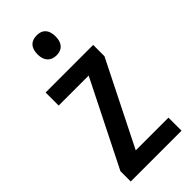

<svg xmlns="http://www.w3.org/2000/svg" viewBox="-238 -794 842 842"><g transform="rotate(-45 183.0 -372.5)"><path d="M188 -745C152 -745 131 -725 131 -683C131 -642 153 -621 188 -621C222 -621 243 -642 243 -683C243 -724 223 -745 188 -745ZM341 0V-81H138L333 -470V-540H38V-459H224L26 -64V0Z"/></g></svg>

Font: Noto Sans Gujarati UI Condensed Medium
Style: Regular
Weight: 500
Width: 3
Designer: Jelle Bosma - Monotype Design Team, Universal Thirst
Foundry: Monotype Imaging Inc.
Version: Version 2.106